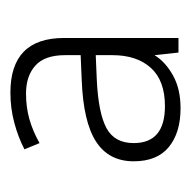

<svg xmlns="http://www.w3.org/2000/svg" viewBox="-19 -743 367 369"><g transform="rotate(-90 164.5 -558.5)"><path d="M171 -722Q276 -722 276 -619V-399H248L243 -445Q230 -424 204 -409.5Q178 -395 141 -395Q94 -395 66.5 -417.5Q39 -440 39 -485Q39 -533 77 -557.5Q115 -582 196 -585L243 -587V-617Q243 -656 223 -674Q203 -692 169 -692Q143 -692 120 -685.5Q97 -679 74 -666L62 -695Q85 -707 113 -714.5Q141 -722 171 -722ZM196 -556Q132 -553 103 -537.5Q74 -522 74 -485Q74 -425 145 -425Q194 -425 218.5 -452Q243 -479 243 -526V-558Z"/></g></svg>

Font: Noto Sans Gujarati ExtraLight
Style: Regular
Weight: 200
Designer: Jelle Bosma - Monotype Design Team, Universal Thirst
Foundry: Monotype Imaging Inc.
Version: Version 2.106; ttfautohint (v1.8.4.7-5d5b)